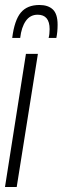

<svg xmlns="http://www.w3.org/2000/svg" viewBox="-22 -750 251 770"><path d="M45 0H-2L82 -534H130ZM136 -730Q171 -730 190 -712Q209 -694 209 -651Q209 -622 204 -598H173Q177 -613 177 -633Q177 -691 129 -691Q99 -691 81.5 -666Q64 -641 59 -598H27Q36 -669 61.5 -699.5Q87 -730 136 -730Z"/></svg>

Font: Georama ExtraCondensed Light
Style: Italic
Weight: 300
Width: 2
Italic angle: -9°
Designer: Jean-Baptiste Levee
Foundry: Production Type
Version: Version 1.000